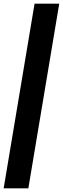

<svg xmlns="http://www.w3.org/2000/svg" viewBox="-39 -810 344 1050"><path d="M-19 220 150 -790H285L116 220Z"/></svg>

Font: Figtree Black
Style: Italic
Weight: 900
Italic angle: -9.5°
Foundry: Erik Kennedy
Version: Version 2.001;gftools[0.9.30]